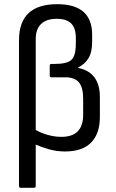

<svg xmlns="http://www.w3.org/2000/svg" viewBox="-20 -714 554 919"><path d="M80 185Q71 185 71 176V-522Q71 -694 254 -694Q421 -694 421 -548V-514Q421 -463 403 -434.5Q385 -406 354 -391V-389Q458 -368 458 -250V-154Q458 -74 416 -31.5Q374 11 291 11Q251 11 214 0.5Q177 -10 151 -22V176Q151 185 142 185ZM151 -526V-92Q177 -77 209.5 -68Q242 -59 274 -59Q378 -59 378 -164V-242Q378 -296 357.5 -320Q337 -344 293 -344H226Q218 -344 218 -352V-399Q218 -408 225 -408H242Q301 -408 322 -427.5Q343 -447 343 -506V-532Q343 -580 320.5 -602Q298 -624 251 -624Q203 -624 177 -599.5Q151 -575 151 -526Z"/></svg>

Font: Sofia Sans Semi Condensed
Style: Regular
Weight: 400
Designer: Botio Nikoltchev, Ani Petrova
Foundry: lettersoup
Version: Version 4.100; ttfautohint (v1.8.4.7-5d5b)